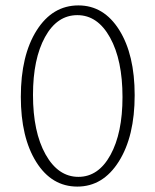

<svg xmlns="http://www.w3.org/2000/svg" viewBox="-20 -684 575 710"><path d="M57 -326Q57 -479 115.5 -571.5Q174 -664 270 -664Q364 -664 421 -573Q478 -482 478 -332Q478 -180 419.5 -87Q361 6 266 6Q171 6 114 -85Q57 -176 57 -326ZM270 -30Q344 -30 388.5 -111Q433 -192 433 -325Q433 -462 387 -545Q341 -628 266 -628Q191 -628 146.5 -547Q102 -466 102 -333Q102 -196 148.5 -113Q195 -30 270 -30Z"/></svg>

Font: EauTestInfant Light
Style: Regular
Weight: 300
Designer: Christian Thalmann (Catharsis Fonts)
Version: Version 0.001;PS 000.001;hotconv 1.0.88;makeotf.lib2.5.64775